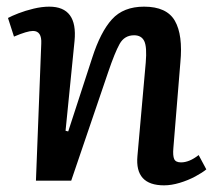

<svg xmlns="http://www.w3.org/2000/svg" viewBox="-20 -543 650 577"><path d="M600 -34Q588 -24 566.5 -12.5Q545 -1 520 6.5Q495 14 473 14Q385 14 393 -74L418 -355Q422 -402 413.5 -419.5Q405 -437 383 -437Q354 -437 339.5 -411Q325 -385 305 -326L194 0H88L104 -412Q106 -450 79 -450Q62 -450 22 -433L4 -489Q15 -495 35.5 -503Q56 -511 81 -517Q106 -523 128 -523Q214 -523 204 -420L177 -150L185 -148L257 -369Q282 -447 316.5 -485Q351 -523 413 -523Q481 -523 505.5 -480.5Q530 -438 522 -355L501 -98Q499 -75 503.5 -65Q508 -55 524 -55Q549 -55 577 -77Z"/></svg>

Font: Literata 12pt Medium
Style: Italic
Weight: 500
Italic angle: -2°
Designer: Latin by Veronika Burian and Jose Scaglione. Greek by Irene Vlachou. Cyrillic by Vera Evstafieva
Foundry: TypeTogether
Version: Version 3.002